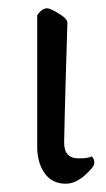

<svg xmlns="http://www.w3.org/2000/svg" viewBox="-20 -443 257 466"><path d="M139.6 2.9Q106.4 2.9 88.4 -22.5Q70.3 -47.9 70.3 -86.9V-406.2Q82 -422.9 94.7 -422.9Q101.6 -422.9 122.6 -410.2Q143.6 -397.5 143.6 -387.7Q142.6 -353.5 139.6 -254.4Q136.7 -155.3 135.7 -98.6Q134.8 -58.6 170.9 -58.6Q195.3 -58.6 202.1 -63.5Q209 -58.6 209 -46.9Q209 -38.1 186 -17.6Q163.1 2.9 139.6 2.9Z"/></svg>

Font: Crimson Text
Style: Roman
Weight: 400
Version: Version 0.13